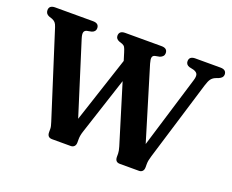

<svg xmlns="http://www.w3.org/2000/svg" viewBox="-113 -888 1300 1076"><g transform="rotate(20 537.0 -350.0)"><path d="M847 -670.5Q847 -700 883 -700H1032.5Q1068.5 -700 1068.5 -670.5Q1068.5 -652 1044 -641.5L1025.5 -634.5Q1010.5 -628 1001.2 -615.8Q992 -603.5 983.5 -575.5L839 -101.5Q834 -85 831.8 -73.8Q829.5 -62.5 829.5 -51V-31.5Q829.5 -16 821.8 -8Q814 0 801.5 0H687.5Q658.5 0 658.5 -31.5V-51Q658.5 -65 651 -90.5L543.5 -441L432.5 -101.5Q423 -74 423 -51V-31.5Q423 -16 415 -8Q407 0 394.5 0H283Q254 0 254 -31.5V-51Q254 -59.5 251.8 -68Q249.5 -76.5 245.5 -90L84 -596.5Q78.5 -613.5 71.5 -621.2Q64.5 -629 52.5 -634L33 -640.5Q11.5 -649 11.5 -671Q11.5 -700 47.5 -700H272.5Q308.5 -700 308.5 -670.5Q308.5 -650 286 -642.5L257.5 -637Q244.5 -633 241.8 -621.5Q239 -610 246.5 -586L381.5 -157.5L510.5 -549.5L496 -596.5Q490 -616 485.2 -624Q480.5 -632 470 -636.5L450.5 -643Q429 -651.5 429 -670.5Q429 -700 465 -700H681Q717 -700 717 -670.5Q717 -650 693 -641L664.5 -635.5Q652.5 -632 650 -621.2Q647.5 -610.5 654.5 -586L785.5 -154L916 -582.5Q923 -605 919 -617.8Q915 -630.5 895 -637L868 -643Q847 -650.5 847 -670.5Z"/></g></svg>

Font: Fraunces 9pt Soft SemiBold
Style: Regular
Weight: 600
Version: Version 1.000;[b76b70a41]